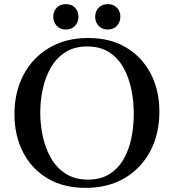

<svg xmlns="http://www.w3.org/2000/svg" viewBox="-20 -895 842 930"><path d="M752 -354Q752 -246 708 -163Q664 -80 584 -32.5Q504 15 395 15Q287 15 210 -31Q133 -77 91.5 -158Q50 -239 50 -342Q50 -449 94 -532.5Q138 -616 218.5 -663.5Q299 -711 407 -711Q514 -711 591 -665Q668 -619 710 -538.5Q752 -458 752 -354ZM628 -344Q628 -405 616 -463Q604 -521 577.5 -568Q551 -615 508 -642.5Q465 -670 403 -670Q340 -670 296.5 -642Q253 -614 226.5 -568Q200 -522 187.5 -465Q175 -408 175 -349Q175 -291 187.5 -233.5Q200 -176 227 -129Q254 -82 298.5 -53.5Q343 -25 406 -25Q468 -25 510.5 -52Q553 -79 579 -124.5Q605 -170 616.5 -227Q628 -284 628 -344ZM238 -814Q238 -840 254.5 -857.5Q271 -875 299 -875Q327 -875 343.5 -857.5Q360 -840 360 -814Q360 -788 343.5 -770Q327 -752 299 -752Q271 -752 254.5 -770Q238 -788 238 -814ZM441 -814Q441 -840 457.5 -857.5Q474 -875 502 -875Q530 -875 546.5 -857.5Q563 -840 563 -814Q563 -788 546.5 -770Q530 -752 502 -752Q474 -752 457.5 -770Q441 -788 441 -814Z"/></svg>

Font: Tiro Devanagari Marathi
Style: Regular
Weight: 400
Designer: Devanagari: John Hudson & Fiona Ross. Latin: John Hudson.
Foundry: Tiro Typeworks Ltd.
Version: Version 1.52